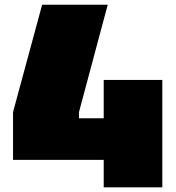

<svg xmlns="http://www.w3.org/2000/svg" viewBox="-20 -799 752 819"><path d="M672.4 0H422.4V-117.2H35.6V-320.8L159.7 -778.8H439.5L316.9 -320.8V-294.4H422.4V-458H672.4Z"/></svg>

Font: Coda ExtraBold
Style: Regular
Weight: 800
Version: Version 2.001; ttfautohint (v0.8) -r 50 -G 200 -x